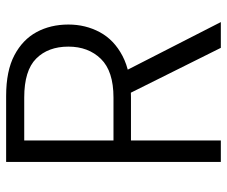

<svg xmlns="http://www.w3.org/2000/svg" viewBox="-77 -663 740 626"><g transform="rotate(-90 293.0 -350.0)"><path d="M78 0V-700H293Q375 -700 426 -673Q477 -646 501.5 -600.5Q526 -555 526 -497Q526 -441 501 -394.5Q476 -348 423.5 -320.5Q371 -293 289 -293H148V0ZM450 0 293 -315H373L534 0ZM148 -350H288Q374 -350 414 -391Q454 -432 454 -497Q454 -563 415 -602Q376 -641 288 -641H148Z"/></g></svg>

Font: DM Sans 16pt Light
Style: Regular
Weight: 300
Version: Version 4.004;gftools[0.9.30]